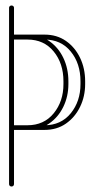

<svg xmlns="http://www.w3.org/2000/svg" viewBox="-20 -679 344 699"><path d="M22 -535Q18 -535 15.5 -537.5Q13 -540 13 -544Q13 -548 15.5 -550.5Q18 -553 22 -553H132H142Q187 -553 220 -530Q253 -507 271.5 -468.5Q290 -430 290 -383V-373Q290 -328 271.5 -290Q253 -252 220 -229Q187 -206 142 -206H22Q18 -206 15.5 -208.5Q13 -211 13 -214Q13 -218 15.5 -220.5Q18 -223 22 -223H142Q202 -223 237.5 -266.5Q273 -310 273 -373V-383Q273 -448 237.5 -491.5Q202 -535 142 -535H132ZM80 -535Q76 -535 73.5 -537.5Q71 -540 71 -544Q71 -548 73.5 -550.5Q76 -553 80 -553Q125 -553 158.5 -530Q192 -507 210.5 -468.5Q229 -430 229 -383V-373Q229 -328 210.5 -290Q192 -252 158.5 -229Q125 -206 80 -206Q76 -206 73.5 -208.5Q71 -211 71 -214Q71 -218 73.5 -220.5Q76 -223 80 -223Q140 -223 175.5 -266.5Q211 -310 211 -373V-383Q211 -448 175.5 -491.5Q140 -535 80 -535ZM31 -9Q31 -5 28.5 -2.5Q26 0 22 0Q18 0 15.5 -2.5Q13 -5 13 -9V-651Q13 -654 15.5 -656.5Q18 -659 22 -659Q26 -659 28.5 -656.5Q31 -654 31 -651Z"/></svg>

Font: Libertine-Super Thin
Style: Regular
Weight: 100
Designer: Bastien Sozeau
Foundry: NBR — Bastien Sozeau
Version: Version 2.003;gftools[0.9.33]